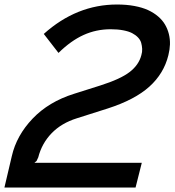

<svg xmlns="http://www.w3.org/2000/svg" viewBox="-33 -840 782 860"><path d="M721.2 -592.8Q701.2 -510.7 636 -451.9Q570.8 -393.1 449.2 -354L311 -310.1Q242.2 -288.6 198.2 -243.2Q154.3 -197.8 138.2 -134.8Q137.7 -132.8 134.5 -127Q131.3 -121.1 130.9 -119.1L121.1 -110.8H602.1L574.2 0H-13.2L20 -141.1Q41 -232.9 113 -308.6Q185.1 -384.3 298.8 -419.9L416 -457Q506.8 -485.8 547.9 -517.6Q588.9 -549.3 600.1 -592.8Q604.5 -606.9 603.8 -621.1Q603 -635.3 599.4 -648.2Q595.7 -661.1 585 -672.4Q574.2 -683.6 558.6 -691.7Q543 -699.7 518.6 -704.3Q494.1 -709 462.9 -709Q397.9 -709 341.3 -683.3Q284.7 -657.7 229 -603L163.1 -688Q310.1 -819.8 491.2 -819.8Q533.7 -819.8 569.1 -813.2Q604.5 -806.6 630.4 -794.7Q656.2 -782.7 675.5 -766.1Q694.8 -749.5 706.3 -729.7Q717.8 -710 723.4 -687.5Q729 -665 728.3 -641.4Q727.5 -617.7 721.2 -592.8Z"/></svg>

Font: Sinkin Sans 500 Medium Italic
Style: Regular
Weight: 500
Italic angle: -112°
Designer: Keith Bates
Foundry: K-Type
Version: Sinkin Sans (version 1.0)  by Keith Bates   •   © 2014   www